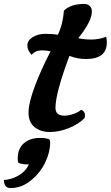

<svg xmlns="http://www.w3.org/2000/svg" viewBox="-95 -657 563 976"><path d="M-75 258Q-38 256 -2 236Q34 216 52 179Q12 179 -2 170Q-5 161 -5 149Q-5 99 26 71.5Q57 44 110 44Q134 44 153 50Q160 54 160 68Q160 116 135 168.5Q110 221 62.5 260Q15 299 -41 299Q-75 299 -75 258ZM335 -57Q305 -26 255.5 -6Q206 14 158.5 14Q111 14 80.5 -11Q50 -36 50 -84.5Q50 -133 82 -218.5Q114 -304 162 -396Q140 -401 121 -401Q83 -401 66 -378Q44 -401 44 -426Q44 -451 71 -468Q98 -485 136 -485Q174 -485 199 -480Q225 -534 230 -603Q265 -637 333 -637Q351 -637 361.5 -626.5Q372 -616 372 -598Q372 -549 303 -463Q332 -456 369.5 -456Q407 -456 445 -470Q448 -455 448 -441Q448 -357 342 -357Q298 -357 258 -373Q187 -184 187 -109Q187 -69 232 -69Q255 -69 280.5 -78.5Q306 -88 317 -99Q337 -92 337 -71Q337 -65 335 -57Z"/></svg>

Font: Clara
Style: Regular
Weight: 400
Designer: Proyecto DEMO
Foundry: Proyecto DEMO
Version: Version 1.002